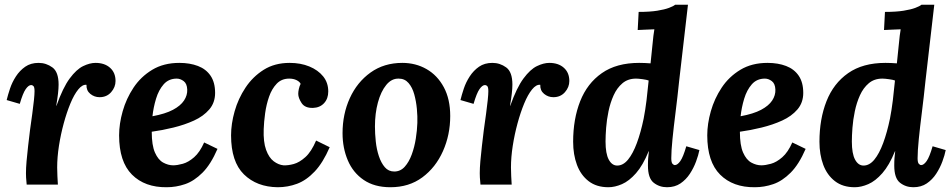

<svg xmlns="http://www.w3.org/2000/svg" viewBox="-20 -775 3996 806"><path d="M92 0Q90 -21 89.5 -29.5Q89 -38 89 -48Q89 -69 91.5 -98.5Q94 -128 98 -162Q102 -196 106 -229Q111 -265 115.5 -297.5Q120 -330 122.5 -355Q125 -380 125 -392Q125 -409 120.5 -413.5Q116 -418 111 -418Q100 -418 88 -401Q76 -384 63 -339L8 -355Q13 -376 22 -403Q31 -430 47 -454.5Q63 -479 86 -495Q109 -511 142 -511Q174 -511 200 -492Q226 -473 226 -420Q226 -404 223.5 -382Q221 -360 216 -331H217Q244 -407 272.5 -445.5Q301 -484 329 -497.5Q357 -511 381 -511Q419 -511 442 -490.5Q465 -470 465 -435Q465 -409 446.5 -388Q428 -367 398 -367Q376 -367 359 -381Q342 -395 343 -419Q326 -421 308.5 -399.5Q291 -378 275.5 -340.5Q260 -303 247.5 -257Q235 -211 227.5 -163Q220 -115 220 -72Q220 -59 221 -35.5Q222 -12 223 0Z M733 -511Q777 -511 811 -498Q845 -485 864 -457Q883 -429 883 -385Q883 -344 858.5 -315.5Q834 -287 794.5 -269Q755 -251 708 -239.5Q661 -228 617 -222Q617 -165 630.5 -134.5Q644 -104 665 -92.5Q686 -81 707 -81Q724 -81 747.5 -87.5Q771 -94 795 -115Q819 -136 837 -177L893 -150Q865 -85 830 -50Q795 -15 757 -2Q719 11 680 11Q588 12 534 -42Q480 -96 480 -207Q480 -255 495 -308Q510 -361 540.5 -407Q571 -453 619 -482Q667 -511 733 -511ZM722 -445Q688 -445 667 -421Q646 -397 635 -360.5Q624 -324 620 -287Q674 -297 706 -314Q738 -331 752.5 -353Q767 -375 766 -399Q765 -424 751 -434.5Q737 -445 722 -445Z M1196 -511Q1242 -511 1278.5 -496Q1315 -481 1336.5 -454.5Q1358 -428 1358 -391Q1358 -361 1340.5 -342Q1323 -323 1294 -322Q1260 -321 1246 -342.5Q1232 -364 1232 -381Q1232 -390 1234.5 -401.5Q1237 -413 1242 -423Q1238 -432 1225 -438.5Q1212 -445 1194 -445Q1162 -445 1141.5 -423.5Q1121 -402 1109.5 -369Q1098 -336 1093 -299.5Q1088 -263 1087 -233Q1085 -179 1097 -146Q1109 -113 1129 -98Q1149 -83 1170 -81Q1189 -80 1213 -86.5Q1237 -93 1262 -115.5Q1287 -138 1307 -185L1364 -157Q1336 -92 1301 -55Q1266 -18 1227 -3.5Q1188 11 1146 11Q1058 10 1004 -43Q950 -96 950 -207Q950 -255 965 -308Q980 -361 1010.5 -407Q1041 -453 1087 -482Q1133 -511 1196 -511Z M1669 -511Q1725 -511 1770.5 -485Q1816 -459 1843 -409Q1870 -359 1870 -288Q1870 -209 1839.5 -140.5Q1809 -72 1753 -30.5Q1697 11 1619 11Q1552 11 1507 -19.5Q1462 -50 1440 -102Q1418 -154 1418 -216Q1418 -296 1448.5 -363Q1479 -430 1535.5 -470.5Q1592 -511 1669 -511ZM1654 -445Q1624 -446 1601.5 -418.5Q1579 -391 1566.5 -345Q1554 -299 1554 -244Q1554 -214 1557.5 -181Q1561 -148 1570.5 -119.5Q1580 -91 1595.5 -73Q1611 -55 1635 -55Q1661 -55 1679 -75Q1697 -95 1708.5 -126.5Q1720 -158 1725.5 -193Q1731 -228 1732 -259Q1733 -286 1730 -318Q1727 -350 1719 -379Q1711 -408 1695 -426.5Q1679 -445 1654 -445Z M1997 0Q1995 -21 1994.5 -29.5Q1994 -38 1994 -48Q1994 -69 1996.5 -98.5Q1999 -128 2003 -162Q2007 -196 2011 -229Q2016 -265 2020.5 -297.5Q2025 -330 2027.5 -355Q2030 -380 2030 -392Q2030 -409 2025.5 -413.5Q2021 -418 2016 -418Q2005 -418 1993 -401Q1981 -384 1968 -339L1913 -355Q1918 -376 1927 -403Q1936 -430 1952 -454.5Q1968 -479 1991 -495Q2014 -511 2047 -511Q2079 -511 2105 -492Q2131 -473 2131 -420Q2131 -404 2128.5 -382Q2126 -360 2121 -331H2122Q2149 -407 2177.5 -445.5Q2206 -484 2234 -497.5Q2262 -511 2286 -511Q2324 -511 2347 -490.5Q2370 -470 2370 -435Q2370 -409 2351.5 -388Q2333 -367 2303 -367Q2281 -367 2264 -381Q2247 -395 2248 -419Q2231 -421 2213.5 -399.5Q2196 -378 2180.5 -340.5Q2165 -303 2152.5 -257Q2140 -211 2132.5 -163Q2125 -115 2125 -72Q2125 -59 2126 -35.5Q2127 -12 2128 0Z M2534 11Q2484 11 2451 -14.5Q2418 -40 2402 -83Q2386 -126 2386 -180Q2386 -275 2415.5 -350Q2445 -425 2506.5 -468Q2568 -511 2663 -511Q2670 -511 2687 -510.5Q2704 -510 2711 -509Q2716 -555 2718.5 -582Q2721 -609 2723 -625Q2725 -641 2727 -652Q2711 -651 2689.5 -650.5Q2668 -650 2657 -649L2661 -725Q2708 -725 2739 -730Q2770 -735 2788.5 -742Q2807 -749 2814 -755H2868Q2859 -675 2849.5 -595Q2840 -515 2831 -435Q2824 -367 2816 -304Q2808 -241 2803 -191Q2798 -141 2798 -111Q2798 -93 2803 -87.5Q2808 -82 2813 -82Q2824 -82 2836 -99Q2848 -116 2861 -161L2916 -145Q2912 -124 2902 -97Q2892 -70 2876 -45.5Q2860 -21 2836.5 -5Q2813 11 2780 11Q2748 11 2724 -8Q2700 -27 2700 -80Q2700 -100 2701 -111.5Q2702 -123 2704 -140H2703Q2679 -81 2650 -48Q2621 -15 2591 -2Q2561 11 2534 11ZM2571 -80Q2596 -80 2616.5 -105Q2637 -130 2653.5 -174.5Q2670 -219 2682 -277Q2689 -313 2694 -353.5Q2699 -394 2703 -437Q2696 -440 2678 -442.5Q2660 -445 2650 -445Q2616 -445 2593 -425.5Q2570 -406 2556 -375Q2542 -344 2534.5 -308Q2527 -272 2524.5 -238.5Q2522 -205 2522 -181Q2522 -130 2535.5 -105Q2549 -80 2571 -80Z M3202 -511Q3246 -511 3280 -498Q3314 -485 3333 -457Q3352 -429 3352 -385Q3352 -344 3327.5 -315.5Q3303 -287 3263.5 -269Q3224 -251 3177 -239.5Q3130 -228 3086 -222Q3086 -165 3099.5 -134.5Q3113 -104 3134 -92.5Q3155 -81 3176 -81Q3193 -81 3216.5 -87.5Q3240 -94 3264 -115Q3288 -136 3306 -177L3362 -150Q3334 -85 3299 -50Q3264 -15 3226 -2Q3188 11 3149 11Q3057 12 3003 -42Q2949 -96 2949 -207Q2949 -255 2964 -308Q2979 -361 3009.5 -407Q3040 -453 3088 -482Q3136 -511 3202 -511ZM3191 -445Q3157 -445 3136 -421Q3115 -397 3104 -360.5Q3093 -324 3089 -287Q3143 -297 3175 -314Q3207 -331 3221.5 -353Q3236 -375 3235 -399Q3234 -424 3220 -434.5Q3206 -445 3191 -445Z M3568 11Q3518 11 3485 -14.5Q3452 -40 3436 -83Q3420 -126 3420 -180Q3420 -275 3449.5 -350Q3479 -425 3540.5 -468Q3602 -511 3697 -511Q3704 -511 3721 -510.5Q3738 -510 3745 -509Q3750 -555 3752.5 -582Q3755 -609 3757 -625Q3759 -641 3761 -652Q3745 -651 3723.5 -650.5Q3702 -650 3691 -649L3695 -725Q3742 -725 3773 -730Q3804 -735 3822.5 -742Q3841 -749 3848 -755H3902Q3893 -675 3883.5 -595Q3874 -515 3865 -435Q3858 -367 3850 -304Q3842 -241 3837 -191Q3832 -141 3832 -111Q3832 -93 3837 -87.5Q3842 -82 3847 -82Q3858 -82 3870 -99Q3882 -116 3895 -161L3950 -145Q3946 -124 3936 -97Q3926 -70 3910 -45.5Q3894 -21 3870.5 -5Q3847 11 3814 11Q3782 11 3758 -8Q3734 -27 3734 -80Q3734 -100 3735 -111.5Q3736 -123 3738 -140H3737Q3713 -81 3684 -48Q3655 -15 3625 -2Q3595 11 3568 11ZM3605 -80Q3630 -80 3650.5 -105Q3671 -130 3687.5 -174.5Q3704 -219 3716 -277Q3723 -313 3728 -353.5Q3733 -394 3737 -437Q3730 -440 3712 -442.5Q3694 -445 3684 -445Q3650 -445 3627 -425.5Q3604 -406 3590 -375Q3576 -344 3568.5 -308Q3561 -272 3558.5 -238.5Q3556 -205 3556 -181Q3556 -130 3569.5 -105Q3583 -80 3605 -80Z"/></svg>

Font: Lora
Style: Bold Italic
Weight: 700
Italic angle: -3°
Designer: Olga Karpushina, Alexei Vanyashin (Cyrillic)
Foundry: Cyreal
Version: Version 3.004